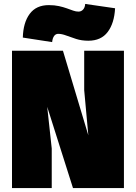

<svg xmlns="http://www.w3.org/2000/svg" viewBox="-20 -956 690 976"><path d="M41 0V-698H300L429 -268L408 -498V-698H610V0H351L220 -413L243 -201V0ZM245 -742 96 -765Q98 -841 131 -885.5Q164 -930 228 -930Q257 -930 279.5 -925Q302 -920 320 -913.5Q338 -907 352 -902Q366 -897 379 -897Q393 -897 402.5 -907.5Q412 -918 413 -936L565 -914Q561 -838 527.5 -793.5Q494 -749 429 -749Q395 -749 367 -758Q339 -767 316.5 -775.5Q294 -784 276 -784Q263 -784 255 -773Q247 -762 245 -742Z"/></svg>

Font: Azeret Mono Thin Black
Style: Regular
Weight: 900
Version: Version 1.002